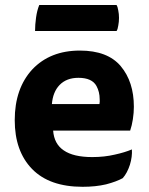

<svg xmlns="http://www.w3.org/2000/svg" viewBox="-20 -717 589 757"><path d="M493.2 -202.1Q500 -221.7 503.9 -247.1Q507.8 -272.5 507.8 -295.9Q507.8 -394.5 456.1 -456.1Q404.3 -517.6 294.9 -517.6Q177.7 -517.6 107.4 -443.4Q38.1 -368.2 38.1 -243.2Q38.1 -121.1 106.4 -50.8Q174.8 19.5 305.7 19.5Q357.4 19.5 398.4 9.8Q439.5 -1 463.9 -14.6Q481.4 -34.2 492.2 -67.4Q502 -99.6 500 -127.9Q472.7 -116.2 432.6 -107.4Q391.6 -97.7 343.8 -97.7Q269.5 -97.7 231.4 -124Q193.4 -149.4 189.5 -202.1Q290 -202.1 493.2 -202.1ZM184.6 -306.6Q188.5 -354.5 214.8 -381.8Q242.2 -410.2 289.1 -410.2Q342.8 -410.2 360.4 -377.9Q373 -354.5 373 -326.2Q374 -317.4 372.1 -306.6Q309.6 -306.6 184.6 -306.6ZM134.8 -697.3Q126 -675.8 122.1 -647.5Q118.2 -619.1 118.2 -594.7Q224.6 -594.7 439.5 -594.7Q444.3 -601.6 446.3 -616.2Q449.2 -630.9 449.2 -646.5Q449.2 -662.1 446.3 -675.8Q444.3 -689.5 439.5 -697.3Q337.9 -697.3 134.8 -697.3Z"/></svg>

Font: cl
Style: Bold
Weight: 400
Designer: Mitja Miklavcic
Version: Version 7.504; 2011; Build 1021